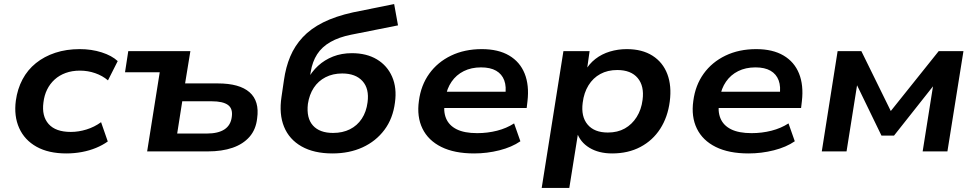

<svg xmlns="http://www.w3.org/2000/svg" viewBox="-20 -746 4814 946"><path d="M307 10Q219 10 160 -23Q101 -56 74.5 -115Q48 -174 58 -250Q66 -308 91 -355Q116 -402 157 -435Q198 -468 252.5 -486Q307 -504 373 -504Q431 -504 481 -488Q531 -472 560 -445L512 -350Q485 -373 449 -385.5Q413 -398 374 -398Q335 -398 303.5 -386.5Q272 -375 249 -354Q226 -333 212 -304.5Q198 -276 194 -241Q185 -174 219.5 -135Q254 -96 329 -96Q367 -96 406 -108Q445 -120 478 -144L511 -49Q486 -31 453.5 -17.5Q421 -4 383.5 3Q346 10 307 10Z M705 0 767 -390H596L612 -494H918L892 -335H1053Q1160 -335 1209.5 -291.5Q1259 -248 1247 -163Q1241 -108 1209.5 -72Q1178 -36 1126 -18Q1074 0 1003 0ZM853 -88H998Q1055 -88 1086 -108.5Q1117 -129 1122 -170Q1128 -211 1103 -229Q1078 -247 1023 -247H878Z M1618 10Q1527 10 1466 -24.5Q1405 -59 1379.5 -121.5Q1354 -184 1367 -269L1379 -351Q1388 -415 1410 -467.5Q1432 -520 1471.5 -562.5Q1511 -605 1572 -635.5Q1633 -666 1719 -685L1922 -726L1941 -621L1710 -575Q1650 -563 1608 -539Q1566 -515 1542.5 -478.5Q1519 -442 1511 -392L1505 -352H1494Q1515 -392 1547 -421.5Q1579 -451 1621 -467.5Q1663 -484 1714 -484Q1786 -484 1837 -453.5Q1888 -423 1912 -368Q1936 -313 1926 -241Q1916 -162 1874 -106Q1832 -50 1766.5 -20Q1701 10 1618 10ZM1621 -91Q1668 -91 1704 -109Q1740 -127 1762.5 -161Q1785 -195 1791 -242Q1800 -309 1766 -346.5Q1732 -384 1666 -384Q1620 -384 1584 -365.5Q1548 -347 1526 -313.5Q1504 -280 1497 -234Q1489 -164 1522 -127.5Q1555 -91 1621 -91Z M2316 10Q2219 10 2154.5 -22Q2090 -54 2061.5 -112.5Q2033 -171 2044 -249Q2054 -326 2095 -383Q2136 -440 2202.5 -472Q2269 -504 2354 -504Q2435 -504 2488.5 -472.5Q2542 -441 2565 -383.5Q2588 -326 2579 -248L2575 -214H2146L2157 -294H2490L2469 -275Q2476 -319 2464.5 -350Q2453 -381 2424.5 -397.5Q2396 -414 2350 -414Q2302 -414 2265 -395.5Q2228 -377 2205 -343.5Q2182 -310 2175 -266L2172 -250Q2163 -199 2177.5 -163.5Q2192 -128 2230 -109Q2268 -90 2331 -90Q2382 -90 2429 -102Q2476 -114 2513 -138L2544 -50Q2502 -21 2441 -5.5Q2380 10 2316 10Z M2649 180 2756 -494H2885L2871 -395H2862Q2882 -431 2913.5 -455.5Q2945 -480 2985 -492Q3025 -504 3068 -504Q3144 -504 3195 -471.5Q3246 -439 3268 -381Q3290 -323 3280 -246Q3270 -169 3233 -111.5Q3196 -54 3135.5 -22Q3075 10 2996 10Q2930 10 2884 -18Q2838 -46 2822 -95H2829L2785 180ZM2975 -93Q3023 -93 3058.5 -113Q3094 -133 3117 -169.5Q3140 -206 3146 -254Q3155 -322 3122 -361.5Q3089 -401 3021 -401Q2974 -401 2938 -381.5Q2902 -362 2879.5 -325.5Q2857 -289 2851 -240Q2842 -172 2875 -132.5Q2908 -93 2975 -93Z M3668 10Q3571 10 3506.5 -22Q3442 -54 3413.5 -112.5Q3385 -171 3396 -249Q3406 -326 3447 -383Q3488 -440 3554.5 -472Q3621 -504 3706 -504Q3787 -504 3840.5 -472.5Q3894 -441 3917 -383.5Q3940 -326 3931 -248L3927 -214H3498L3509 -294H3842L3821 -275Q3828 -319 3816.5 -350Q3805 -381 3776.5 -397.5Q3748 -414 3702 -414Q3654 -414 3617 -395.5Q3580 -377 3557 -343.5Q3534 -310 3527 -266L3524 -250Q3515 -199 3529.5 -163.5Q3544 -128 3582 -109Q3620 -90 3683 -90Q3734 -90 3781 -102Q3828 -114 3865 -138L3896 -50Q3854 -21 3793 -5.5Q3732 10 3668 10Z M4029 0 4107 -494H4224L4369 -199L4605 -494H4727L4648 0H4526L4581 -346H4597L4385 -78H4323L4193 -346H4206L4151 0Z"/></svg>

Font: Nunito Sans 10pt SemiExpanded
Style: Bold Italic
Weight: 700
Width: 6
Italic angle: -9°
Designer: Vernon Adams
Foundry: Vernon Adams
Version: Version 3.101;gftools[0.9.27]